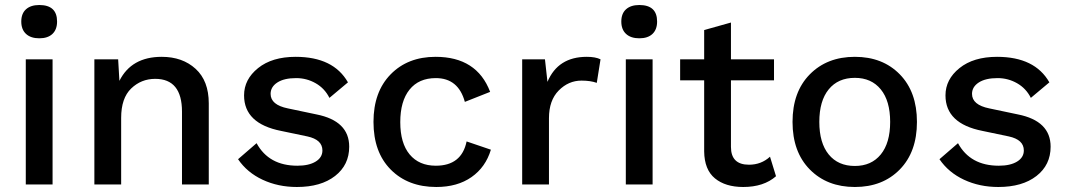

<svg xmlns="http://www.w3.org/2000/svg" viewBox="-20 -737 4264 767"><path d="M137 -717Q208 -717 208 -651Q208 -619 189.5 -601.5Q171 -584 137 -584Q103 -584 84 -601.5Q65 -619 65 -651Q65 -683 84 -700Q103 -717 137 -717ZM190 -500V0H83V-500Z M626 -510Q709 -510 761.5 -462Q814 -414 814 -324V0H707V-291Q707 -422 600 -422Q544 -422 504 -383.5Q464 -345 464 -266V0H357V-500H452L457 -414Q505 -510 626 -510Z M1166 10Q1091 10 1029 -19Q967 -48 931 -101L1005 -165Q1054 -75 1168 -75Q1214 -75 1241 -91.5Q1268 -108 1268 -136Q1268 -179 1208 -192L1103 -214Q955 -243 955 -356Q955 -420 1011 -465Q1067 -510 1161 -510Q1312 -510 1370 -408L1296 -346Q1277 -384 1241 -404.5Q1205 -425 1163 -425Q1115 -425 1088 -407.5Q1061 -390 1061 -362Q1061 -318 1130 -304L1244 -280Q1375 -254 1375 -151Q1375 -78 1318.5 -34Q1262 10 1166 10Z M1720 -510Q1885 -510 1938 -370L1837 -330Q1811 -425 1721 -425Q1653 -425 1616 -379Q1579 -333 1579 -249Q1579 -165 1616.5 -120Q1654 -75 1721 -75Q1824 -75 1844 -172L1941 -139Q1920 -69 1863.5 -29.5Q1807 10 1723 10Q1610 10 1541 -59.5Q1472 -129 1472 -250Q1472 -370 1540.5 -440Q1609 -510 1720 -510Z M2066 0V-500H2157L2167 -410Q2209 -510 2324 -510Q2359 -510 2379 -500L2364 -406Q2339 -415 2303 -415Q2251 -415 2212 -375.5Q2173 -336 2173 -265V0Z M2534 -717Q2605 -717 2605 -651Q2605 -619 2586.5 -601.5Q2568 -584 2534 -584Q2500 -584 2481 -601.5Q2462 -619 2462 -651Q2462 -683 2481 -700Q2500 -717 2534 -717ZM2587 -500V0H2480V-500Z M3056 -111 3080 -33Q3031 10 2949 10Q2878 10 2836 -24.5Q2794 -59 2793 -132V-416H2697V-500H2793V-617L2900 -647V-500H3072V-416H2900V-150Q2900 -79 2972 -79Q3021 -79 3056 -111Z M3215 -440Q3284 -510 3395 -510Q3506 -510 3574.5 -440Q3643 -370 3643 -250Q3643 -130 3574.5 -60Q3506 10 3395 10Q3284 10 3215 -60Q3146 -130 3146 -250Q3146 -370 3215 -440ZM3395 -426Q3328 -426 3290.5 -380Q3253 -334 3253 -250Q3253 -166 3290.5 -120Q3328 -74 3395 -74Q3461 -74 3498.5 -120Q3536 -166 3536 -250Q3536 -334 3498.5 -380Q3461 -426 3395 -426Z M3968 10Q3893 10 3831 -19Q3769 -48 3733 -101L3807 -165Q3856 -75 3970 -75Q4016 -75 4043 -91.5Q4070 -108 4070 -136Q4070 -179 4010 -192L3905 -214Q3757 -243 3757 -356Q3757 -420 3813 -465Q3869 -510 3963 -510Q4114 -510 4172 -408L4098 -346Q4079 -384 4043 -404.5Q4007 -425 3965 -425Q3917 -425 3890 -407.5Q3863 -390 3863 -362Q3863 -318 3932 -304L4046 -280Q4177 -254 4177 -151Q4177 -78 4120.5 -34Q4064 10 3968 10Z"/></svg>

Font: Elaine Sans Medium
Style: Regular
Weight: 500
Designer: Wei Huang
Foundry: Wei Huang
Version: Version 2.001;PS 002.001;hotconv 1.0.88;makeotf.lib2.5.64775